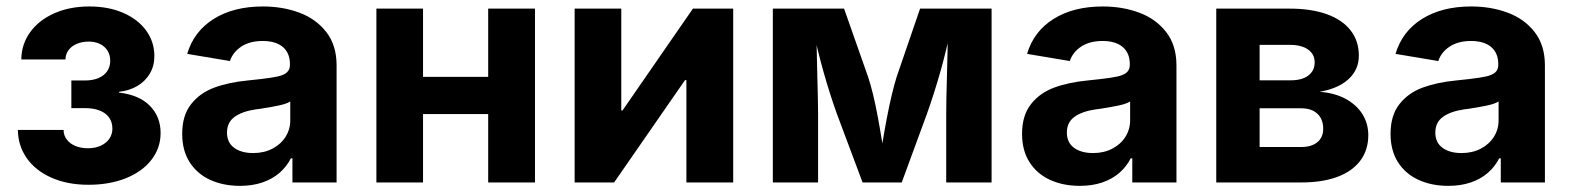

<svg xmlns="http://www.w3.org/2000/svg" viewBox="-20 -573 4935 603"><path d="M36.1 -165H179.7Q179.7 -147.9 189.7 -134.8Q199.7 -121.6 217 -114.5Q234.4 -107.4 256.3 -107.4Q279.3 -107.4 296.6 -115.5Q314 -123.5 323.5 -137.5Q333 -151.4 333 -168.9Q333 -189 322.8 -203.6Q312.5 -218.3 293.2 -225.8Q273.9 -233.4 247.6 -233.4H204.1V-320.3H247.6Q271 -320.3 288.8 -327.6Q306.6 -335 316.4 -349.1Q326.2 -363.3 326.2 -382.3Q326.2 -399.9 317.9 -413.6Q309.6 -427.2 294.2 -434.8Q278.8 -442.4 258.8 -442.4Q238.3 -442.4 221.7 -435.5Q205.1 -428.7 195.6 -416Q186 -403.3 185.5 -386.2H46.9Q47.4 -434.1 74.7 -471.9Q102.1 -509.8 150.4 -531.2Q198.7 -552.7 260.7 -552.7Q320.8 -552.7 367.2 -532.5Q413.6 -512.2 439.2 -476.8Q464.8 -441.4 464.8 -397Q464.8 -365.7 450.4 -341.6Q436 -317.4 410.9 -302.7Q385.7 -288.1 354 -284.7V-282.2Q417 -274.9 450.7 -240.7Q484.4 -206.5 484.4 -155.3Q484.4 -108.4 455.8 -71.3Q427.2 -34.2 375.7 -13.4Q324.2 7.3 257.8 7.3Q190.9 7.3 140.6 -15.4Q90.3 -38.1 63.5 -77.1Q36.6 -116.2 36.1 -165Z M552.2 -152.8Q552.2 -210.4 580.1 -245.8Q607.9 -281.2 653.1 -297.9Q698.2 -314.5 758.3 -320.3L798.8 -324.7Q833.5 -328.6 852.8 -333Q872.1 -337.4 881.3 -345.9Q890.6 -354.5 890.6 -369.1V-371.6Q890.6 -406.2 868.4 -425.3Q846.2 -444.3 805.2 -444.3Q764.6 -444.3 738 -426.8Q711.4 -409.2 702.1 -381.3L567.9 -403.8Q588.9 -474.6 651.4 -513.7Q713.9 -552.7 805.7 -552.7Q867.7 -552.7 920.2 -533.2Q972.7 -513.7 1004.9 -472.2Q1037.1 -430.7 1037.1 -367.7V0H898.4V-75.7H893.6Q879.9 -49.3 857.7 -30Q835.4 -10.7 804.2 0Q772.9 10.7 733.9 10.7Q681.2 10.7 640.1 -8.1Q599.1 -26.9 575.7 -63.5Q552.2 -100.1 552.2 -152.8ZM891.6 -195.3V-254.4Q880.9 -247.1 855.7 -241.7Q830.6 -236.3 795.4 -231L783.2 -229.5Q740.2 -223.1 716.6 -205.8Q692.9 -188.5 692.9 -156.7Q692.9 -125.5 715.3 -108.9Q737.8 -92.3 775.4 -92.3Q809.1 -92.3 835.4 -106Q861.8 -119.6 876.7 -143.1Q891.6 -166.5 891.6 -195.3Z M1554.2 -214.8H1267.6V-331.5H1554.2ZM1308.6 0H1162.1V-545.9H1308.6ZM1660.2 0H1513.2V-545.9H1660.2Z M2135.7 0V-321.3H2131.3L1908.7 0H1784.7V-545.9H1931.2V-226.1H1935.1L2156.2 -545.9H2282.7V0Z M2407.2 -545.9H2630.9L2706.5 -331.1Q2722.7 -282.2 2736.8 -206.1Q2751 -129.9 2760.7 -57.1H2741.7Q2750 -122.1 2765.1 -201.4Q2780.3 -280.8 2795.9 -331.1L2869.6 -545.9H3094.2V0H2951.7V-215.3Q2951.7 -258.3 2954.1 -337.4Q2956.1 -409.2 2957 -486.8H2966.8Q2953.1 -417 2932.9 -346.2Q2912.6 -275.4 2891.1 -215.3L2812 0H2689L2608.4 -215.3Q2586.4 -276.4 2566.4 -347.2Q2546.4 -418 2532.7 -486.8H2543.5L2546.4 -355Q2549.3 -247.6 2549.3 -215.3V0H2407.2Z M3189.9 -152.8Q3189.9 -210.4 3217.8 -245.8Q3245.6 -281.2 3290.8 -297.9Q3335.9 -314.5 3396 -320.3L3436.5 -324.7Q3471.2 -328.6 3490.5 -333Q3509.8 -337.4 3519 -345.9Q3528.3 -354.5 3528.3 -369.1V-371.6Q3528.3 -406.2 3506.1 -425.3Q3483.9 -444.3 3442.9 -444.3Q3402.3 -444.3 3375.7 -426.8Q3349.1 -409.2 3339.8 -381.3L3205.6 -403.8Q3226.6 -474.6 3289.1 -513.7Q3351.6 -552.7 3443.4 -552.7Q3505.4 -552.7 3557.9 -533.2Q3610.4 -513.7 3642.6 -472.2Q3674.8 -430.7 3674.8 -367.7V0H3536.1V-75.7H3531.2Q3517.6 -49.3 3495.4 -30Q3473.1 -10.7 3441.9 0Q3410.6 10.7 3371.6 10.7Q3318.8 10.7 3277.8 -8.1Q3236.8 -26.9 3213.4 -63.5Q3189.9 -100.1 3189.9 -152.8ZM3529.3 -195.3V-254.4Q3518.6 -247.1 3493.4 -241.7Q3468.3 -236.3 3433.1 -231L3420.9 -229.5Q3377.9 -223.1 3354.2 -205.8Q3330.6 -188.5 3330.6 -156.7Q3330.6 -125.5 3353 -108.9Q3375.5 -92.3 3413.1 -92.3Q3446.8 -92.3 3473.1 -106Q3499.5 -119.6 3514.4 -143.1Q3529.3 -166.5 3529.3 -195.3Z M3799.8 -545.9H4031.2Q4097.7 -545.9 4146.5 -528.6Q4195.3 -511.2 4221.4 -478Q4247.6 -444.8 4247.6 -398.4Q4247.6 -354 4215.3 -324.5Q4183.1 -294.9 4124.5 -284.7Q4171.4 -281.2 4205.8 -262.7Q4240.2 -244.1 4258.8 -214.6Q4277.3 -185.1 4277.3 -148.4Q4277.3 -102.5 4252.7 -69.1Q4228 -35.6 4180.9 -17.8Q4133.8 0 4066.9 0H3799.8ZM4135.7 -168.5Q4135.7 -198.7 4117.4 -215.8Q4099.1 -232.9 4066.9 -232.9H3936V-111.3H4066.9Q4099.1 -111.3 4117.4 -126.5Q4135.7 -141.6 4135.7 -168.5ZM4108.9 -377Q4108.9 -402.8 4088.1 -417.5Q4067.4 -432.1 4031.2 -432.1H3936V-320.8H4034.2Q4069.3 -320.8 4089.1 -335.9Q4108.9 -351.1 4108.9 -377Z M4347.2 -152.8Q4347.2 -210.4 4375 -245.8Q4402.8 -281.2 4448 -297.9Q4493.2 -314.5 4553.2 -320.3L4593.8 -324.7Q4628.4 -328.6 4647.7 -333Q4667 -337.4 4676.3 -345.9Q4685.5 -354.5 4685.5 -369.1V-371.6Q4685.5 -406.2 4663.3 -425.3Q4641.1 -444.3 4600.1 -444.3Q4559.6 -444.3 4533 -426.8Q4506.3 -409.2 4497.1 -381.3L4362.8 -403.8Q4383.8 -474.6 4446.3 -513.7Q4508.8 -552.7 4600.6 -552.7Q4662.6 -552.7 4715.1 -533.2Q4767.6 -513.7 4799.8 -472.2Q4832 -430.7 4832 -367.7V0H4693.4V-75.7H4688.5Q4674.8 -49.3 4652.6 -30Q4630.4 -10.7 4599.1 0Q4567.9 10.7 4528.8 10.7Q4476.1 10.7 4435.1 -8.1Q4394 -26.9 4370.6 -63.5Q4347.2 -100.1 4347.2 -152.8ZM4686.5 -195.3V-254.4Q4675.8 -247.1 4650.6 -241.7Q4625.5 -236.3 4590.3 -231L4578.1 -229.5Q4535.2 -223.1 4511.5 -205.8Q4487.8 -188.5 4487.8 -156.7Q4487.8 -125.5 4510.3 -108.9Q4532.7 -92.3 4570.3 -92.3Q4604 -92.3 4630.4 -106Q4656.7 -119.6 4671.6 -143.1Q4686.5 -166.5 4686.5 -195.3Z"/></svg>

Font: Inter RS Variable
Style: Regular
Weight: 400
Designer: Rasmus Andersson (customised by Maria Ramos and Noel Pretorius)
Foundry: rsms
Version: Version 3.001;Glyphs 3.2.3 (3260)